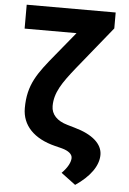

<svg xmlns="http://www.w3.org/2000/svg" viewBox="-61 -771 674 1006"><g transform="rotate(5 276.5 -268.0)"><path d="M506 -727.3H38V-601.6H311.1L210.9 -479.4C123.9 -373.9 75.3 -311.1 75.3 -186.8C75.3 -96.2 137.8 -30.9 250.7 -2.8L287.3 6.4C323.2 16 343 33 342.3 53.3C341.6 74.6 327.8 103.7 296.9 134.2L372.9 191.1C449.2 139.9 491.5 80.3 491.5 23.1C491.5 -34.1 440 -80.6 344.5 -107.2L305.4 -118.6C250 -134.2 219.5 -166.5 219.5 -210.2C219.5 -281.2 257.1 -335.2 323.5 -418.3L506 -643.5Z"/></g></svg>

Font: Magic Ui Pro
Style: Bold
Weight: 700
Designer: Stefan Endress, Andreas Faust
Version: Version 1.000;FEAKit 1.0